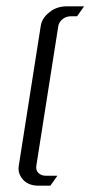

<svg xmlns="http://www.w3.org/2000/svg" viewBox="-20 -489 284 603"><path d="M38.1 40.5Q38.1 37.6 39.1 30.8L107.9 -407.2Q111.3 -431.6 134.8 -450.2Q157.2 -469.2 190.9 -469.2H244.1L222.2 -438H204.1Q187.5 -438 176.3 -428.7Q165.5 -419.9 163.1 -407.2L94.2 30.8Q91.8 45.4 100.6 54.2Q109.4 63 125 63H160.2L138.2 94.2H101.1Q70.3 94.2 52.7 75.7Q38.1 59.6 38.1 40.5Z"/></svg>

Font: Hhenum
Style: Italic
Weight: 400
Designer: T. Christopher White
Version: Version 1.0